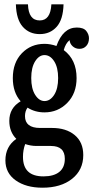

<svg xmlns="http://www.w3.org/2000/svg" viewBox="-20 -707 430 885"><path d="M53.2 -687H108.9Q111.3 -612.8 163.1 -612.8Q212.9 -612.8 216.8 -687H272.9Q271 -616.7 241 -583.3Q210.9 -549.8 163.1 -549.8Q115.2 -549.8 85.2 -583.3Q55.2 -616.7 53.2 -687ZM300.8 -522Q282.2 -507.3 273.9 -476.1Q333 -432.1 333 -347.2Q333 -276.4 290 -232.7Q247.1 -189 185.1 -189Q141.1 -189 106.9 -210.9Q95.2 -194.8 95.2 -171.9Q95.2 -117.2 165 -117.2H220.2Q284.7 -117.2 324.2 -84.5Q363.8 -51.8 363.8 7.8Q363.8 76.2 312.3 117.2Q260.7 158.2 175.8 158.2Q100.1 158.2 52.5 124.5Q4.9 90.8 4.9 32.2Q4.9 -31.7 55.2 -66.9Q22.9 -99.1 22.9 -149.9Q22.9 -209.5 75.2 -240.2Q39.1 -280.8 39.1 -347.2Q39.1 -418.5 80.8 -461.7Q122.6 -504.9 185.1 -504.9Q211.9 -504.9 240.2 -495.1Q270.5 -580.1 334 -580.1Q365.2 -580.1 377.7 -564.2Q390.1 -548.3 390.1 -530.8Q390.1 -508.8 377.9 -495.4Q365.7 -481.9 346.2 -481.9Q328.1 -481.9 315.2 -493.4Q302.2 -504.9 300.8 -522ZM185.1 -241.2Q211.4 -241.2 229.7 -269.8Q248 -298.3 248 -347.2Q248 -396 229.7 -424.6Q211.4 -453.1 185.1 -453.1Q160.2 -453.1 142.1 -424.6Q124 -396 124 -347.2Q124 -298.3 142.1 -269.8Q160.2 -241.2 185.1 -241.2ZM214.8 -34.2H147.9Q122.1 -34.2 96.2 -43Q85.9 -15.6 85.9 16.1Q85.9 106 180.2 106Q228 106 253.4 85.4Q278.8 64.9 278.8 24.9Q278.8 -34.2 214.8 -34.2Z"/></svg>

Font: Margherita Semibold
Style: Regular
Weight: 600
Designer: James Puckett
Foundry: Dunwich Type Founders
Version: Version 1.008;hotconv 1.0.109;makeotfexe 2.5.65596